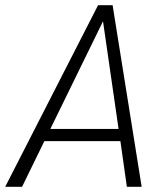

<svg xmlns="http://www.w3.org/2000/svg" viewBox="-44 -720 630 740"><path d="M420 -176H127L41 0H-24L334 -700H390L502 0H445ZM413 -223 353 -638 150 -223Z"/></svg>

Font: Sarabun ExtraLight
Style: Italic
Weight: 275
Italic angle: -10°
Designer: Suppakit Chalermlarp | Katatrad Co.,Ltd.
Foundry: Cadson Demak Co.,Ltd.
Version: Version 1.000; ttfautohint (v1.6)